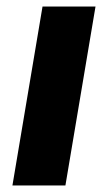

<svg xmlns="http://www.w3.org/2000/svg" viewBox="-20 -567 330 587"><path d="M110 -547H272L180 0H18Z"/></svg>

Font: Nebula Sans Bold
Style: Regular
Weight: 700
Italic angle: -9°
Designer: Paul D. Hunt for Adobe (as Source Sans)
Foundry: Nebula Entertainment & Broadcasting LLC
Version: Version 1.010